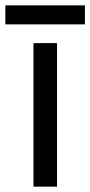

<svg xmlns="http://www.w3.org/2000/svg" viewBox="-40 -697 337 717"><path d="M173 0H85V-536H173ZM277 -677V-606H-20V-677Z"/></svg>

Font: Noto Music
Style: Regular
Weight: 400
Designer: Monotype Design Team, Benjamin Yang
Foundry: Monotype Imaging Inc.
Version: Version 2.002; ttfautohint (v1.8.4.7-5d5b)